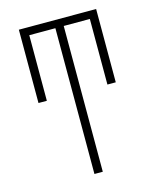

<svg xmlns="http://www.w3.org/2000/svg" viewBox="-111 -597 722 888"><g transform="rotate(-15 250.0 -152.5)"><path d="M230 215V-483H105V-169H65V-520H435V-169H395V-483H270V215Z"/></g></svg>

Font: Iosevka SS04 Extralight
Style: Regular
Weight: 200
Monospace: yes
Designer: Belleve Invis
Foundry: Belleve Invis
Version: Version 19.0.0; ttfautohint (v1.8.4)